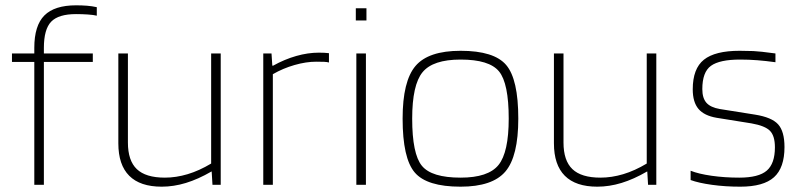

<svg xmlns="http://www.w3.org/2000/svg" viewBox="-20 -695 3014 722"><path d="M109 -462H25V-494H109V-515Q109 -599 147 -637Q185 -675 266 -675Q288 -675 307 -673.5Q326 -672 344 -668V-636Q332 -639 310.5 -640.5Q289 -642 266 -642Q200 -642 172.5 -613.5Q145 -585 145 -515V-494H329V-462H145V0H109Z M588 7Q507 7 466 -34Q425 -75 425 -156V-494H461V-159Q461 -91 494.5 -59Q528 -27 600 -27Q642 -27 685.5 -40Q729 -53 774 -80V-494H810V0H779L776 -50H775Q725 -21 679 -7Q633 7 588 7Z M1006 0H970V-494H1001L1004 -448H1007Q1050 -472 1094 -484.5Q1138 -497 1179 -497Q1189 -497 1200 -496.5Q1211 -496 1217 -495V-460Q1210 -462 1199 -462.5Q1188 -463 1169 -463Q1131 -463 1087.5 -450.5Q1044 -438 1006 -416Z M1358 -618H1318V-664H1358ZM1356 0H1320V-494H1356Z M1929 -249Q1929 -107 1880.5 -50Q1832 7 1712 7Q1585 7 1539.5 -46.5Q1494 -100 1494 -249Q1494 -390 1542.5 -447Q1591 -504 1712 -504Q1838 -504 1883.5 -450.5Q1929 -397 1929 -249ZM1530 -249Q1530 -116 1566.5 -71.5Q1603 -27 1712 -27Q1816 -27 1854.5 -74.5Q1893 -122 1893 -249Q1893 -382 1856.5 -426.5Q1820 -471 1712 -471Q1608 -471 1569 -423.5Q1530 -376 1530 -249Z M2226 7Q2145 7 2104 -34Q2063 -75 2063 -156V-494H2099V-159Q2099 -91 2132.5 -59Q2166 -27 2238 -27Q2280 -27 2323.5 -40Q2367 -53 2412 -80V-494H2448V0H2417L2414 -50H2413Q2363 -21 2317 -7Q2271 7 2226 7Z M2763 -471Q2686 -471 2653.5 -447.5Q2621 -424 2621 -360Q2621 -326 2636.5 -308.5Q2652 -291 2687 -285L2819 -264Q2882 -254 2906 -227.5Q2930 -201 2930 -142Q2930 -64 2890.5 -28.5Q2851 7 2764 7Q2707 7 2657 0Q2607 -7 2577 -18V-53Q2607 -41 2656 -34Q2705 -27 2760 -27Q2833 -27 2863.5 -53.5Q2894 -80 2894 -141Q2894 -184 2875.5 -203Q2857 -222 2806 -231L2675 -252Q2628 -260 2606.5 -285.5Q2585 -311 2585 -359Q2585 -437 2627 -470.5Q2669 -504 2761 -504Q2789 -504 2813 -503Q2837 -502 2896 -494V-461Q2860 -466 2828 -468.5Q2796 -471 2763 -471Z"/></svg>

Font: Blinker ExtraLight
Style: Regular
Weight: 200
Designer: Juergen Huber
Foundry: supertype
Version: Version 1.017;hotconv 1.0.117;makeotfexe 2.5.65602